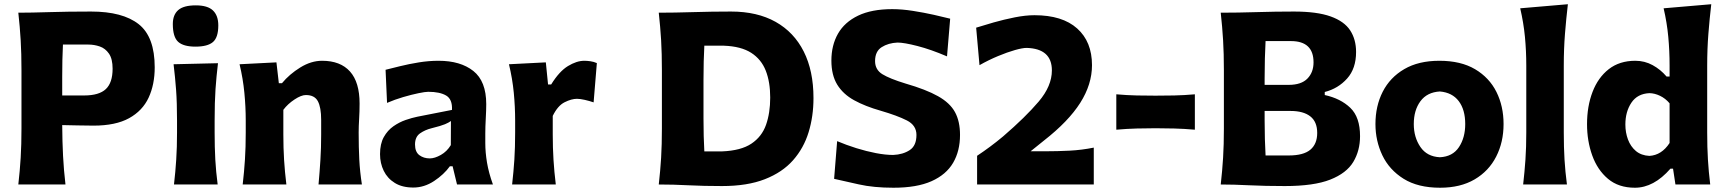

<svg xmlns="http://www.w3.org/2000/svg" viewBox="-20 -860 8037 895"><path d="M65.4 0Q72.8 -64.5 76.4 -125Q80.1 -185.5 80.1 -260.7V-532.7Q80.1 -610.8 76.4 -672.6Q72.8 -734.4 65.4 -800.8Q125.5 -800.8 210.4 -803.5Q295.4 -806.2 404.3 -806.2Q551.8 -806.2 626.5 -747.3Q701.2 -688.5 701.2 -545.9Q701.2 -466.3 672.9 -405Q644.5 -343.8 581.8 -309.1Q519 -274.4 416 -274.4Q381.8 -274.4 341.8 -275.4Q301.8 -276.4 270 -276.9Q270.5 -198.7 273.9 -133.1Q277.3 -67.4 285.2 0ZM273.4 -652.3Q271.5 -617.2 270.8 -580.6Q270 -543.9 270 -502V-415H372.1Q441.9 -415 473.4 -444.8Q504.9 -474.6 504.9 -539.6Q504.9 -585.4 488 -609.9Q471.2 -634.3 445.3 -643.3Q419.4 -652.3 391.6 -652.3Z M791 0Q797.9 -59.6 801.5 -116.2Q805.2 -172.9 805.2 -242.2V-298.3Q805.2 -382.3 800.8 -441.4Q796.4 -500.5 789.1 -560.5L996.1 -565.4Q988.8 -504.9 984.6 -444.6Q980.5 -384.3 980.5 -298.3V-242.2Q980.5 -172.9 983.6 -116.2Q986.8 -59.6 994.6 0ZM891.1 -642.6Q835.4 -642.6 810.5 -665Q785.6 -687.5 785.6 -748Q785.6 -791 810.8 -813Q835.9 -835 892.6 -835Q948.2 -835 972.9 -811Q997.6 -787.1 997.6 -741.7Q997.6 -685.5 972.7 -664.1Q947.8 -642.6 891.1 -642.6Z M1111.3 0Q1118.2 -59.6 1121.8 -116.2Q1125.5 -172.9 1125.5 -242.2V-298.3Q1125.5 -362.3 1119.1 -427.7Q1112.8 -493.2 1096.7 -560.5L1268.6 -569.3L1279.8 -472.2H1294.4Q1329.1 -514.2 1379.6 -545.4Q1430.2 -576.7 1481.4 -576.7Q1566.9 -576.7 1611.6 -526.6Q1656.2 -476.6 1656.2 -377.4Q1656.2 -340.8 1654.1 -306.2Q1651.9 -271.5 1651.9 -242.2Q1651.9 -172.9 1654.8 -116.2Q1657.7 -59.6 1667 0H1464.8Q1470.2 -59.6 1473.6 -115Q1477.1 -170.4 1477.1 -232.9V-301.3Q1477.1 -359.4 1461.7 -388.2Q1446.3 -417 1405.8 -417Q1384.3 -417 1352.8 -396.2Q1321.3 -375.5 1300.8 -348.1V-232.9Q1300.8 -170.4 1304.2 -115Q1307.6 -59.6 1314.9 0Z M1906.7 14.2Q1855 14.2 1820.6 -7.1Q1786.1 -28.3 1768.8 -63.7Q1751.5 -99.1 1751.5 -141.6Q1751.5 -189.5 1769 -220.9Q1786.6 -252.4 1814 -271.5Q1841.3 -290.5 1871.1 -300.8Q1900.9 -311 1925.3 -315.9L2086.9 -347.7Q2089.4 -397 2059.8 -414.6Q2030.3 -432.1 1976.1 -432.1Q1962.4 -432.1 1930.4 -425.5Q1898.4 -418.9 1859.4 -407.5Q1820.3 -396 1784.2 -380.4L1777.3 -534.7Q1804.7 -541.5 1845 -551.5Q1885.3 -561.5 1931.9 -569.1Q1978.5 -576.7 2024.4 -576.7Q2126.5 -576.7 2186.5 -529.1Q2246.6 -481.4 2246.6 -374.5Q2246.6 -347.2 2244.4 -307.9Q2242.2 -268.6 2242.2 -237.8V-192.9Q2242.2 -149.9 2250.2 -101.8Q2258.3 -53.7 2277.8 0H2110.4L2089.8 -85H2077.1Q2049.3 -46.4 2003.4 -16.1Q1957.5 14.2 1906.7 14.2ZM1983.4 -121.6Q2006.3 -121.6 2034.9 -137.7Q2063.5 -153.8 2081.5 -183.6L2082 -295.9Q2072.3 -288.6 2054.4 -281Q2036.6 -273.4 1991.7 -262.2Q1961.9 -254.9 1938.2 -238.5Q1914.6 -222.2 1914.6 -186.5Q1914.6 -151.9 1934.8 -136.7Q1955.1 -121.6 1983.4 -121.6Z M2367.2 0Q2374 -59.6 2377.7 -116.2Q2381.3 -172.9 2381.3 -242.2V-298.3Q2381.3 -362.3 2375 -427.7Q2368.7 -493.2 2352.5 -560.5L2524.4 -569.3L2534.7 -466.3H2549.3Q2586.9 -527.3 2627.4 -552Q2668 -576.7 2703.6 -576.7Q2716.3 -576.7 2732.2 -574.5Q2748 -572.3 2762.2 -565.9L2747.1 -382.8Q2727.5 -389.6 2705.8 -394.5Q2684.1 -399.4 2669.4 -399.4Q2644 -399.4 2612.1 -383.5Q2580.1 -367.7 2556.6 -319.8V-232.9Q2556.6 -170.4 2560.1 -115Q2563.5 -59.6 2570.8 0Z M3050.8 0Q3058.1 -64.5 3061.8 -125Q3065.4 -185.5 3065.4 -260.7V-532.7Q3065.4 -610.8 3061.8 -672.6Q3058.1 -734.4 3050.8 -800.8Q3124 -800.8 3210.9 -803.5Q3297.9 -806.2 3387.7 -806.2Q3509.8 -806.2 3595.5 -758.1Q3681.2 -710 3726.6 -619.9Q3772 -529.8 3772 -402.8Q3772 -317.9 3749.3 -243.7Q3726.6 -169.4 3676.8 -113Q3627 -56.6 3545.4 -24.7Q3463.9 7.3 3345.7 7.3Q3260.3 7.3 3189.5 3.7Q3118.7 0 3050.8 0ZM3263.2 -154.3H3345.7Q3433.6 -157.7 3482.4 -190.2Q3531.2 -222.7 3550.8 -278.1Q3570.3 -333.5 3570.3 -405.3Q3570.3 -477.5 3549.6 -530.5Q3528.8 -583.5 3481.7 -613.8Q3434.6 -644 3354.5 -647H3263.2Q3261.2 -610.8 3260.3 -573Q3259.3 -535.2 3259.3 -487.3V-308.1Q3259.3 -262.2 3260.3 -225.6Q3261.2 -189 3263.2 -154.3Z M4145 15.1Q4052.2 15.1 3983.2 -0.5Q3914.1 -16.1 3868.2 -26.4L3882.3 -202.1Q3924.8 -184.1 3971.7 -169.4Q4018.6 -154.8 4063.2 -146.2Q4107.9 -137.7 4143.6 -137.7Q4189 -139.6 4220.5 -160.2Q4252 -180.7 4252 -231Q4252 -275.9 4207.3 -298.6Q4162.6 -321.3 4085.4 -343.8Q4013.2 -364.3 3961.7 -392.6Q3910.2 -420.9 3882.8 -465.3Q3855.5 -509.8 3855.5 -577.6Q3855.5 -648.9 3886.2 -702.9Q3917 -756.8 3980 -787.1Q4043 -817.4 4139.2 -817.4Q4184.6 -817.4 4235.6 -809.3Q4286.6 -801.3 4332.8 -791Q4378.9 -780.8 4409.2 -772.9L4394.5 -597.2Q4319.3 -629.4 4256.8 -645.5Q4194.3 -661.6 4163.6 -661.6Q4120.6 -659.7 4089.8 -640.1Q4059.1 -620.6 4059.1 -575.2Q4059.1 -535.2 4093 -514.2Q4127 -493.2 4200.7 -470.7Q4296.9 -442.9 4352.5 -411.6Q4408.2 -380.4 4431.6 -337.4Q4455.1 -294.4 4455.1 -231Q4455.1 -156.2 4422.9 -101.1Q4390.6 -45.9 4322.3 -15.4Q4253.9 15.1 4145 15.1Z M4534.7 0V-133.8Q4564.9 -153.8 4595.2 -176.3Q4625.5 -198.7 4655.8 -224.1Q4760.3 -314 4821.8 -386.5Q4883.3 -459 4883.3 -531.7Q4883.3 -633.3 4765.6 -636.7Q4746.6 -636.7 4711.2 -626.7Q4675.8 -616.7 4632.3 -598.6Q4588.9 -580.6 4545.9 -556.2L4530.3 -731Q4564 -741.7 4611.8 -755.4Q4659.7 -769 4710.2 -779.1Q4760.7 -789.1 4802.2 -789.1Q4932.1 -789.1 5001.2 -727.3Q5070.3 -665.5 5070.3 -556.2Q5070.3 -466.8 5015.4 -380.4Q4960.4 -293.9 4846.7 -205.1L4784.2 -154.8H4853Q4909.7 -154.8 4966.1 -157.7Q5022.5 -160.6 5078.6 -171.9V0Z M5183.6 -255.4V-420.4Q5233.4 -416 5279.8 -415Q5326.2 -414.1 5366.2 -414.1Q5406.7 -414.1 5453.4 -415Q5500 -416 5549.8 -420.4V-255.4Q5500 -259.8 5453.4 -261Q5406.7 -262.2 5366.2 -262.2Q5326.2 -262.2 5279.8 -261Q5233.4 -259.8 5183.6 -255.4Z M5969.2 7.3Q5877.9 7.3 5804 3.7Q5730 0 5670.4 0Q5677.7 -64.5 5681.4 -125Q5685.1 -185.5 5685.1 -260.7V-532.7Q5685.1 -610.8 5681.4 -672.6Q5677.7 -734.4 5670.4 -800.8Q5750 -800.8 5837.4 -803.5Q5924.8 -806.2 6011.7 -806.2Q6119.1 -806.2 6182.6 -783.4Q6246.1 -760.7 6273.7 -718.5Q6301.3 -676.3 6301.3 -617.7Q6301.3 -540.5 6259.5 -493.9Q6217.8 -447.3 6155.3 -431.2V-417Q6229 -400.9 6274.4 -357.4Q6319.8 -314 6319.8 -225.1Q6319.8 -157.7 6288.3 -105.2Q6256.8 -52.7 6180.7 -22.7Q6104.5 7.3 5969.2 7.3ZM5875 -464.4H5987.3Q6045.9 -464.4 6074.5 -493.7Q6103 -522.9 6103 -569.3Q6103 -668.5 5997.6 -668.5H5879.4Q5877.4 -628.9 5876.2 -587.9Q5875 -546.9 5875 -494.6ZM5879.4 -135.3H5987.3Q6056.2 -135.3 6088.1 -162.1Q6120.1 -189 6120.1 -240.2Q6120.1 -292.5 6087.9 -317.6Q6055.7 -342.8 5995.6 -342.8H5875V-299.8Q5875 -249.5 5876.2 -211.2Q5877.4 -172.9 5879.4 -135.3Z M6692.9 15.1Q6589.8 15.1 6522.9 -26.6Q6456.1 -68.4 6423.8 -136Q6391.6 -203.6 6391.6 -281.7Q6391.6 -365.7 6425.5 -432.4Q6459.5 -499 6525.9 -537.8Q6592.3 -576.7 6689.5 -576.7Q6789.6 -576.7 6856 -537.4Q6922.4 -498 6955.6 -431.4Q6988.8 -364.7 6988.8 -281.7Q6988.8 -197.3 6954.3 -129.9Q6919.9 -62.5 6853.8 -23.7Q6787.6 15.1 6692.9 15.1ZM6691.9 -127Q6751.5 -129.9 6780.8 -174.1Q6810.1 -218.3 6810.1 -281.7Q6810.1 -348.6 6779.8 -388.7Q6749.5 -428.7 6691.9 -433.6Q6632.3 -430.2 6601.3 -388.2Q6570.3 -346.2 6570.3 -281.7Q6570.3 -220.2 6601.1 -175Q6631.8 -129.9 6691.9 -127Z M7080.1 0Q7086.9 -59.6 7090.8 -116.2Q7094.7 -172.9 7094.7 -242.2V-554.2Q7094.7 -622.6 7088.4 -688.5Q7082 -754.4 7066.4 -821.3L7288.6 -840.3Q7280.8 -773.9 7275.1 -702.9Q7269.5 -631.8 7269.5 -554.2V-242.2Q7269.5 -172.9 7272.9 -116.2Q7276.4 -59.6 7284.2 0Z M7601.1 15.1Q7524.9 15.1 7475.6 -26.4Q7426.3 -67.9 7402.1 -135.5Q7377.9 -203.1 7377.9 -281.2Q7377.9 -364.7 7403.6 -431.6Q7429.2 -498.5 7479.2 -537.6Q7529.3 -576.7 7603 -576.7Q7646.5 -576.7 7683.6 -556.4Q7720.7 -536.1 7748.5 -503.4H7762.7V-554.2Q7762.7 -622.6 7756.6 -688.5Q7750.5 -754.4 7734.9 -821.3L7957 -840.3Q7949.2 -773.9 7943.6 -702.9Q7938 -631.8 7938 -554.2V-242.2Q7938 -172.9 7941.4 -116.2Q7944.8 -59.6 7952.1 0H7790L7778.8 -73.7H7766.6Q7689 15.1 7601.1 15.1ZM7668.5 -133.3Q7725.6 -136.7 7762.7 -193.4V-378.4Q7743.2 -401.4 7718.3 -413.3Q7693.4 -425.3 7668.9 -425.8Q7612.8 -423.3 7584.7 -381.3Q7556.6 -339.4 7556.6 -279.8Q7556.6 -242.2 7568.8 -209.5Q7581.1 -176.8 7605.7 -156Q7630.4 -135.3 7668.5 -133.3Z"/></svg>

Font: Pinar DS2-Bold
Style: Regular
Weight: 700
Designer: Amin Abedi
Version: Version 2.000